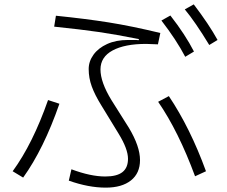

<svg xmlns="http://www.w3.org/2000/svg" viewBox="-20 -831 1040 879"><path d="M938 -625Q873 -732 826 -788L867 -811Q937 -719 976 -648ZM828 -571Q787 -649 719 -737L760 -760Q828 -673 868 -595ZM295 -4 307 -56Q395 -23 462 -23Q515 -23 540.5 -43Q566 -63 566 -104Q566 -149 523 -219L443 -350Q414 -397 400 -435.5Q386 -474 386 -515Q386 -550 408 -580.5Q430 -611 470.5 -629.5Q511 -648 566 -648H592Q608 -648 615 -647L616 -652Q511 -673 432 -684.5Q353 -696 228 -709L236 -759Q373 -745 477 -728.5Q581 -712 714 -680L703 -628Q665 -630 649 -630Q551 -630 495.5 -600Q440 -570 440 -513Q440 -455 490 -373L570 -246Q621 -161 621 -98Q621 -38 579.5 -5Q538 28 464 28Q385 28 295 -4ZM873 -24Q797 -230 704 -365L753 -391Q851 -245 923 -47ZM38 -47Q130 -173 200 -373L252 -356Q180 -149 86 -18Z"/></svg>

Font: IBM Plex Sans JP Light
Style: Regular
Weight: 300
Designer: Mike Abbink; Paul van der Laan; Pieter van Rosmalen; Wujin Sim; Yejin Wi; Jinhee Kim; Boomi Park; Yona Kim; Kichan Ma
Foundry: Sandoll Inc.
Version: Version 1.002